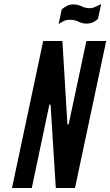

<svg xmlns="http://www.w3.org/2000/svg" viewBox="-20 -940 551 960"><path d="M40 0H139L220 -384.5L227 -417H233L235 -383L259 0H355L511 -735H412L330 -350L323 -318H317L315 -352L292 -735H196ZM273 -820Q285.5 -828 297.8 -834.5Q310 -841 329 -841Q354.5 -841 372.8 -831.5Q391 -822 413 -822Q446 -822 470 -846L486 -920Q458.5 -906 448.8 -902.5Q439 -899 430 -899Q407 -899 387.8 -908.5Q368.5 -918 346 -918Q329 -918 315.5 -911Q302 -904 289 -894Z"/></svg>

Font: League Gothic
Style: Italic
Weight: 400
Designer: The League of Moveable Type
Version: Version 1.600; ttfautohint (v1.8.3)